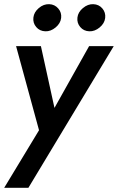

<svg xmlns="http://www.w3.org/2000/svg" viewBox="-28 -681 565 920"><path d="M343 -597Q346 -623 369.5 -642.5Q393 -662 419 -661Q446 -660 462.5 -640.5Q479 -621 476 -595Q473 -569 449.5 -549.5Q426 -530 400 -531Q373 -532 356.5 -551.5Q340 -571 343 -597ZM132 -597Q135 -623 158 -642.5Q181 -662 208 -661Q234 -660 251 -640.5Q268 -621 265 -595Q262 -569 238.5 -549.5Q215 -530 189 -531Q162 -532 145.5 -551.5Q129 -571 132 -597ZM517 -460 108 219H-8L159 -57L49 -460H168L233 -164L399 -460Z"/></svg>

Font: Jost* Medium
Style: Italic
Weight: 500
Italic angle: -10°
Version: Version 3.7